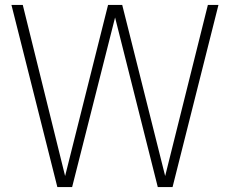

<svg xmlns="http://www.w3.org/2000/svg" viewBox="-20 -760 934 780"><path d="M824.5 -740H867.5L681 0H621L447.5 -689L273 0H213L26.5 -740H72.5L244.5 -45L419 -740H476.5L651 -45Z"/></svg>

Font: Encode Sans Condensed ExLight
Style: Regular
Weight: 275
Width: 3
Designer: Multiple Designers
Foundry: Impallari Type
Version: Version 2.000